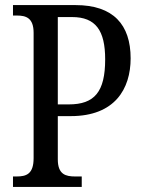

<svg xmlns="http://www.w3.org/2000/svg" viewBox="-20 -734 561 754"><path d="M31 0H301V-41H275C238 -41 207 -49 207 -108V-278H258C431 -278 493 -385 493 -505C493 -637 425 -714 277 -714H31V-673H46C82 -673 112 -664 112 -605V-113C112 -50 83 -41 45 -41H31ZM250 -324H207V-667H263C356 -667 393 -614 393 -501C393 -373 351 -324 250 -324Z"/></svg>

Font: Noto Serif Sinhala Condensed
Style: Regular
Weight: 400
Width: 3
Designer: Jelle Bosma - Monotype Design Team
Foundry: Monotype Imaging Inc.
Version: Version 2.007